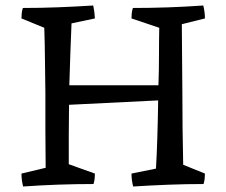

<svg xmlns="http://www.w3.org/2000/svg" viewBox="-20 -669 823 698"><path d="M64 9Q58 -15 58 -38L146 -59Q145 -129 145 -196Q145 -263 145 -330Q144 -389 143.5 -448Q143 -507 141 -568L58 -602Q58 -612 59 -621Q60 -630 63 -640Q127 -640 191 -642.5Q255 -645 319 -649Q324 -625 325 -602L240 -584Q238 -539 236 -481Q234 -423 232 -359H556Q558 -415 558 -469Q558 -523 559 -568L458 -602Q458 -612 459 -621Q460 -630 463 -640Q592 -640 719 -649Q725 -625 725 -602L641 -581Q642 -517 642 -453.5Q642 -390 643 -328Q643 -199 646 -70L725 -38Q725 -28 724 -19Q723 -10 720 0Q656 0 592 2.5Q528 5 464 9Q458 -15 458 -38L547 -56Q550 -106 552 -170.5Q554 -235 555 -304L231 -288Q230 -230 230 -174.5Q230 -119 230 -72L325 -38Q325 -28 324 -19Q323 -10 320 0Q192 0 64 9Z"/></svg>

Font: Labrada
Style: Regular
Weight: 400
Designer: Mercedes Jáuregui
Foundry: Omnibus-Type Team
Version: Version 1.000; ttfautohint (v1.8.4.7-5d5b)